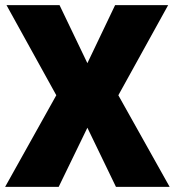

<svg xmlns="http://www.w3.org/2000/svg" viewBox="-22 -731 684 751"><path d="M428.2 -710.9H635.7L440.9 -358.4L641.6 0H431.6L319.8 -231.4L207.5 0H-2L198.2 -358.4L3.4 -710.9H210.9L319.8 -483.9Z"/></svg>

Font: Heebo Black
Style: Regular
Weight: 900
Designer: Oded Ezer
Foundry: Meir Sadan
Version: Version 2.001; ttfautohint (v1.5.14-ce02) -l 8 -r 50 -G 200 